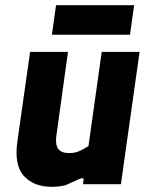

<svg xmlns="http://www.w3.org/2000/svg" viewBox="-20 -710 592 740"><path d="M179 10Q110 10 72 -32Q34 -74 47 -165L96 -510H242L197 -185Q193 -152 204.5 -136Q216 -120 248 -120Q260 -120 272 -123Q284 -126 296 -132.5Q308 -139 321 -147L372 -510H518L446 0H300L302 -16Q303 -22 298.5 -23Q294 -24 288 -21Q274 -15 260 -8.5Q246 -2 232 4Q219 7 206 8.5Q193 10 179 10ZM180 -576 196 -690H497L481 -576Z"/></svg>

Font: Finlandica
Style: Italic
Weight: 400
Italic angle: -8°
Designer: Niklas Ekholm, Juho Hiilivirta, Jaakko Suomalainen
Foundry: Helsinki Type Studio
Version: Version 1.064